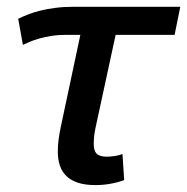

<svg xmlns="http://www.w3.org/2000/svg" viewBox="-20 -532 547 561"><path d="M490.2 -430.2H317.9L258.8 -157.2Q255.9 -143.6 254.9 -132.1Q253.9 -120.6 253.9 -110.8Q253.9 -91.3 262.5 -82.8Q271 -74.2 293 -74.2Q302.2 -74.2 315.7 -76.2Q329.1 -78.1 337.9 -82L342.8 -5.9Q323.2 1.5 301.8 5.1Q280.3 8.8 258.8 8.8Q229 8.8 208 2Q187 -4.9 173.8 -17.8Q160.6 -30.8 154.8 -48.8Q148.9 -66.9 148.9 -88.9Q148.9 -106.9 151.1 -123.5Q153.3 -140.1 157.2 -159.2L214.8 -430.2H172.9Q149.4 -430.2 129.9 -427Q110.4 -423.8 94.7 -419.4Q79.1 -415 67.1 -409.9Q55.2 -404.8 46.9 -400.9L33.2 -477.1Q45.9 -483.4 62 -489.7Q78.1 -496.1 97.9 -501Q117.7 -505.9 141.8 -509Q166 -512.2 194.8 -512.2H506.8Z"/></svg>

Font: Clear Sans Medium
Style: Italic
Weight: 500
Italic angle: -12°
Foundry: Intel Corporation
Version: Version 1.00